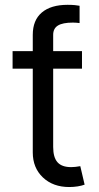

<svg xmlns="http://www.w3.org/2000/svg" viewBox="-20 -754 403 781"><path d="M113.3 -453.1V-612.3Q113.3 -671.9 150.1 -703.1Q187 -734.4 254.9 -734.4Q271.5 -734.4 284.4 -733.2Q297.4 -731.9 303.7 -730.5V-660.2Q296.9 -661.1 289.6 -661.6Q282.2 -662.1 276.4 -662.1Q234.9 -662.1 215.6 -650.1Q196.3 -638.2 196.3 -612.3V-453.1ZM261.7 6.8Q195.8 6.8 154.5 -32.2Q113.3 -71.3 113.3 -133.8V-512.2H196.3V-156.2Q196.3 -113.8 213.9 -94Q231.4 -74.2 269.5 -74.2Q277.8 -74.2 286.9 -75.2Q295.9 -76.2 306.6 -78.1L324.2 -2.9Q312.5 1.5 295.7 4.2Q278.8 6.8 261.7 6.8ZM31.2 -474.6V-545.9H313.5V-474.6Z"/></svg>

Font: GitLab Sans
Style: Regular
Weight: 400
Designer: Rasmus Andersson
Foundry: Modifications by GitLab B.V., manufactured by rsms
Version: Version 4.000;git-c8fb6b7